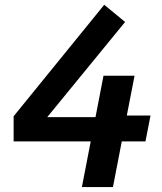

<svg xmlns="http://www.w3.org/2000/svg" viewBox="-20 -762 660 782"><path d="M35.5 -186H349.5L313.5 0H440L476 -186H572.5L593 -291.5H496.5L528 -453.5H401.5L369 -285H172.5L489.5 -672.5L404.5 -742.5L35.5 -288.5Z"/></svg>

Font: Monaspace Krypton SemiBold
Style: Italic
Weight: 600
Italic angle: -11°
Designer: Riley Cran & the Lettermatic Team
Foundry: Lettermatic
Version: Version 1.101 (Monaspace Krypton)